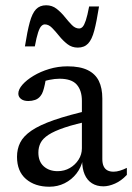

<svg xmlns="http://www.w3.org/2000/svg" viewBox="-20 -698 501 728"><path d="M326 -281.5 328.5 -241Q265.5 -228 225.5 -214.5Q185.5 -201 163.8 -186.8Q142 -172.5 133.8 -156Q125.5 -139.5 125.5 -119.5Q125.5 -85.5 146 -67.2Q166.5 -49 198.5 -49Q224 -49 244.8 -61Q265.5 -73 278 -92.8Q290.5 -112.5 290.5 -135.5V-315.5Q290.5 -355 271 -377.2Q251.5 -399.5 205.5 -399.5Q188 -399.5 167.2 -395.2Q146.5 -391 127.5 -382L155 -407.5Q153 -392 150 -377.8Q147 -363.5 143.2 -352.2Q139.5 -341 133.5 -334Q125.5 -323.5 113.2 -319.2Q101 -315 87.5 -315Q69.5 -315 59.5 -323Q49.5 -331 49.5 -343Q49.5 -359 65 -376.8Q80.5 -394.5 107 -410.5Q133.5 -426.5 166.8 -436.5Q200 -446.5 236 -446.5Q283.5 -446.5 312.5 -432.2Q341.5 -418 354.8 -391Q368 -364 368 -324.5V-95Q368 -78.5 372.8 -68Q377.5 -57.5 387 -52.2Q396.5 -47 410.5 -47Q422 -47 435 -51Q448 -55 461 -61.5V-35Q440 -12.5 416.2 -2Q392.5 8.5 372 8.5Q347 8.5 328.8 -3Q310.5 -14.5 301 -36.5Q291.5 -58.5 291.5 -90L294.5 -94Q288 -63 269.8 -39.8Q251.5 -16.5 225 -3.2Q198.5 10 167 10Q112.5 10 78.5 -19.2Q44.5 -48.5 44.5 -103.5Q44.5 -133 56.5 -157.2Q68.5 -181.5 99 -202.5Q129.5 -223.5 184.8 -242.8Q240 -262 326 -281.5ZM355.5 -673.5Q346.5 -616.5 337.5 -582.2Q328.5 -548 314 -532.8Q299.5 -517.5 275 -517.5Q252.5 -517.5 235.5 -530.8Q218.5 -544 204.5 -561.5Q190.5 -579 177.5 -592.2Q164.5 -605.5 150 -605.5Q143 -605.5 136.8 -599.2Q130.5 -593 124.5 -575Q118.5 -557 112 -522H74.5Q83.5 -579.5 92.8 -613.5Q102 -647.5 116.5 -662.8Q131 -678 155 -678Q177.5 -678 194.5 -664.8Q211.5 -651.5 225.5 -634Q239.5 -616.5 252.5 -603.2Q265.5 -590 280 -590Q287.5 -590 293.5 -596.5Q299.5 -603 305.5 -621Q311.5 -639 318 -673.5Z"/></svg>

Font: Newsreader 16pt 16pt
Style: Regular
Weight: 400
Version: Version 1.003